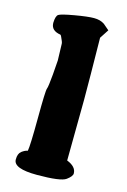

<svg xmlns="http://www.w3.org/2000/svg" viewBox="-105 -705 501 759"><g transform="rotate(15 146.0 -325.5)"><path d="M264.6 -40Q264.6 -28.3 243.2 -12.7Q221.7 2.9 125.2 2.9Q28.8 2.9 28.8 -34.2V-35.2Q28.8 -58.6 41.7 -68.4Q54.7 -78.1 65.9 -80.1Q70.3 -102.5 70.8 -214.8Q71.3 -327.1 75.2 -336.4Q79.1 -345.7 83.5 -396.5Q87.9 -449.2 87.9 -455.1L85.9 -523.4Q85.9 -529.8 76.2 -549.8Q73.2 -556.2 71.3 -556.6Q33.2 -562.5 32.2 -592.8V-596.2Q33.2 -622.6 42.5 -629.2Q51.8 -635.7 104.7 -645Q157.7 -654.3 183.3 -654.3Q209 -654.3 226.1 -642.6L250 -622.1L226.1 -585.4Q228.5 -416 228.5 -332L226.1 -83Q264.6 -67.9 264.6 -40Z"/></g></svg>

Font: Drukaatie burti
Style: Bold
Weight: 700
Version: Version 0.14